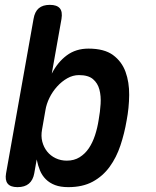

<svg xmlns="http://www.w3.org/2000/svg" viewBox="-20 -760 640 790"><path d="M52 10Q23 10 11.5 -4.5Q0 -19 5 -47L118 -682Q123 -712 139.5 -726Q156 -740 185 -740Q214 -740 226 -726Q238 -712 233 -682L193 -457Q217 -504 254.5 -532Q292 -560 344 -560Q409 -560 445 -533.5Q481 -507 496.5 -464.5Q512 -422 511.5 -369Q511 -316 501 -264Q492 -211 475.5 -161.5Q459 -112 431 -73.5Q403 -35 361.5 -12.5Q320 10 261 10Q229 10 206.5 1.5Q184 -7 168.5 -22.5Q153 -38 144.5 -58.5Q136 -79 131 -104L121 -47Q116 -19 99 -4.5Q82 10 52 10ZM255 -99Q285 -99 307.5 -113Q330 -127 345.5 -150Q361 -173 371 -203.5Q381 -234 386 -267Q392 -300 394 -332.5Q396 -365 389 -391.5Q382 -418 362.5 -434.5Q343 -451 305 -451Q280 -451 257 -438Q234 -425 215 -404Q196 -383 183.5 -357.5Q171 -332 167 -307L153 -227Q148 -200 154 -177Q160 -154 174 -136.5Q188 -119 209 -109Q230 -99 255 -99Z"/></svg>

Font: Maple Mono NL SemiBold
Style: Italic
Weight: 600
Italic angle: -10°
Monospace: yes
Designer: subframe7536
Version: Version 7.000